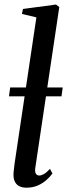

<svg xmlns="http://www.w3.org/2000/svg" viewBox="-20 -838 304 868"><path d="M139 -75.5Q137.5 -59.5 142.8 -52Q148 -44.5 157 -44.5Q166.5 -44.5 178.2 -51Q190 -57.5 206 -74.5L217 -53.5Q207 -39.5 190.2 -24.5Q173.5 -9.5 151 0.5Q128.5 10.5 99.5 10.5Q82 10.5 68.8 4.5Q55.5 -1.5 48 -15.2Q40.5 -29 41 -51Q41 -55.5 41.8 -63.2Q42.5 -71 43.8 -80.5Q45 -90 46 -99L144.5 -759.5L79 -775L84 -797.5L233 -817.5L248 -806ZM263.5 -442.5 258 -402.5H20.5L26 -442.5Z"/></svg>

Font: Merriweather 96pt
Style: Italic
Weight: 400
Italic angle: -7.8°
Version: Version 2.101